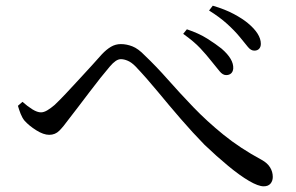

<svg xmlns="http://www.w3.org/2000/svg" viewBox="-20 -722 1040 675"><path d="M874 -544Q862 -544 851.5 -557Q841 -570 823 -592Q805 -614 778.5 -638Q752 -662 715 -685L728 -702Q772 -689 802.5 -672.5Q833 -656 851 -641Q897 -603 897 -568Q897 -557 891 -550.5Q885 -544 874 -544ZM775 -458Q763 -458 752 -471.5Q741 -485 724 -506Q706 -529 684 -552.5Q662 -576 624 -603L637 -619Q679 -605 709 -586Q739 -567 759 -551Q802 -514 800 -481Q799 -470 792.5 -464Q786 -458 775 -458ZM907 -67Q888 -67 855.5 -86Q823 -105 782.5 -138.5Q742 -172 699 -213Q657 -256 615.5 -304Q574 -352 534.5 -400Q495 -448 456 -489Q442 -503 429 -508.5Q416 -514 405 -514Q396 -514 386.5 -507.5Q377 -501 366 -488Q353 -473 333.5 -448.5Q314 -424 294 -397.5Q274 -371 254.5 -345.5Q235 -320 221 -302Q203 -277 188.5 -262.5Q174 -248 153 -248Q133 -248 107.5 -264Q82 -280 66 -298Q58 -308 52.5 -322Q47 -336 43 -350L59 -364Q77 -348 94 -337.5Q111 -327 124 -327Q134 -327 146 -334Q158 -341 172 -353Q190 -370 212 -393.5Q234 -417 258 -443Q282 -469 303 -492Q324 -515 338 -531Q354 -548 370 -557.5Q386 -567 405 -567Q425 -567 445.5 -559Q466 -551 489 -527Q529 -489 570.5 -442Q612 -395 659.5 -345.5Q707 -296 765.5 -248.5Q824 -201 900 -160Q920 -149 929.5 -133.5Q939 -118 939 -100Q939 -86 931 -76.5Q923 -67 907 -67Z"/></svg>

Font: Noto Serif SC
Style: Regular
Weight: 400
Designer: Ryoko NISHIZUKA 西塚涼子 (kana & ideographs); Frank Grießhammer (Latin, Greek & Cyrillic); Wenlong ZHANG 张文龙 (bopomofo); San
Foundry: Adobe
Version: Version 2.002-H1;hotconv 1.1.0;makeotfexe 2.6.0